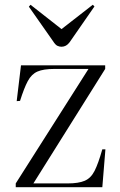

<svg xmlns="http://www.w3.org/2000/svg" viewBox="-20 -785 504 805"><path d="M46 0V-16L351 -496H208Q162 -496 137 -485Q112 -474 96.5 -445Q81 -416 64 -362L50 -361L68 -511H421V-496L120 -16H264Q309 -16 335 -27Q361 -38 376.5 -68.5Q392 -99 409 -159H422L409 0ZM238 -589Q229 -589 220.5 -593Q212 -597 202 -613L101 -757L108 -765L238 -663L369 -765L376 -758L272 -608Q258 -589 238 -589Z"/></svg>

Font: Literata 72pt Light
Style: Regular
Weight: 300
Designer: Latin by Veronika Burian and Jose Scaglione. Greek by Irene Vlachou. Cyrillic by Vera Evstafieva.
Foundry: TypeTogether
Version: Version 3.002